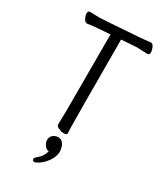

<svg xmlns="http://www.w3.org/2000/svg" viewBox="-232 -797 964 1129"><g transform="rotate(30 250.0 -232.0)"><path d="M263 11Q248 11 230 2.5Q212 -6 212 -18L214 -107V-630Q105 -623 64 -616Q48 -616 39 -634.5Q30 -653 30 -667Q30 -685 45 -685Q52 -685 70.5 -684Q89 -683 109 -683Q123 -683 365 -700Q404 -703 443 -708Q457 -708 465 -689.5Q473 -671 473 -657Q473 -639 459 -639Q403 -642 388 -642L283 -635Q284 -74 285.5 -45.5Q287 -17 287 0Q287 11 263 11ZM202 244Q187 244 187 230Q187 224 192 219Q235 186 243 146Q228 146 220 136Q201 115 201 94Q201 72 216 59.5Q231 47 251 47Q295 47 301 116Q301 150 275 186.5Q249 223 212 241Q207 244 202 244Z"/></g></svg>

Font: Moon Stars Kai HW
Style: Regular
Weight: 400
Designer: GuiWonder
Version: Version 1.101